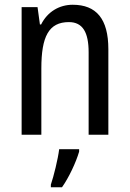

<svg xmlns="http://www.w3.org/2000/svg" viewBox="-20 -567 545 808"><path d="M286 -547C230 -547 180 -518 153 -464H148L138 -537H71V0H154V-279C154 -413 185 -474 270 -474C328 -474 353 -431 353 -347V0H436V-360C436 -488 385 -547 286 -547ZM313 71V61H229C224 102 206 175 194 210V221H241C270 180 300 116 313 71Z"/></svg>

Font: Noto Sans Gurmukhi UI Condensed
Style: Regular
Weight: 400
Width: 3
Designer: Jelle Bosma - Monotype Design Team
Foundry: Monotype Imaging Inc.
Version: Version 2.004